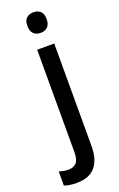

<svg xmlns="http://www.w3.org/2000/svg" viewBox="-229 -791 668 1078"><g transform="rotate(-20 105.0 -252.0)"><path d="M70 -683Q70 -715 86 -729.5Q102 -744 128 -744Q153 -744 169 -729.5Q185 -715 185 -683Q185 -651 169 -636Q153 -621 128 -621Q102 -621 86 -636Q70 -651 70 -683ZM29 240Q-14 240 -44 229V145Q-30 149 -16.5 151.5Q-3 154 13 154Q42 154 59 136Q76 118 76 71V-539H178V74Q178 153 142 196.5Q106 240 29 240Z"/></g></svg>

Font: Noto Sans Gurmukhi UI SemiCondensed Medium
Style: Regular
Weight: 500
Width: 4
Designer: Jelle Bosma - Monotype Design Team
Foundry: Monotype Imaging Inc.
Version: Version 2.004; ttfautohint (v1.8.4.7-5d5b)